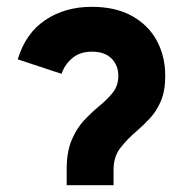

<svg xmlns="http://www.w3.org/2000/svg" viewBox="-20 -543 546 563"><path d="M175.5 0V-46Q175.5 -97.5 190 -132Q204.5 -166.5 226.5 -190Q248.5 -213.5 271 -232Q295 -251.5 311 -271.8Q327 -292 327 -321Q327 -351 307.2 -371.2Q287.5 -391.5 249.5 -391.5Q215 -391.5 192.8 -373.2Q170.5 -355 160.5 -326.5L32 -369Q55 -445.5 112.8 -484.2Q170.5 -523 249.5 -523Q319 -523 367 -496.2Q415 -469.5 439.8 -423.8Q464.5 -378 464.5 -321Q464.5 -277 452 -247.2Q439.5 -217.5 420 -196.5Q400.5 -175.5 379.5 -157.5Q352.5 -134.5 332.8 -109Q313 -83.5 313 -45V0Z"/></svg>

Font: Overpass ExtraBold
Style: Regular
Weight: 800
Designer: Delve Withrington, Dave Bailey, Thomas Jockin
Foundry: Delve Fonts LLC
Version: Version 4.000; ttfautohint (v1.8.3)